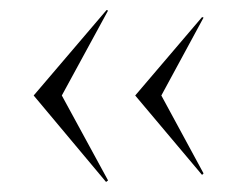

<svg xmlns="http://www.w3.org/2000/svg" viewBox="-20 -427 501 382"><path d="M382 -79 249 -237 382 -393 385 -392 301 -237 385 -82ZM191 -65 47 -237 192 -407 195 -406 103 -237 195 -68Z"/></svg>

Font: Panamera Thin
Style: Regular
Weight: 100
Designer: Bastien Sozeau
Foundry: NBR — Bastien Sozeau
Version: Version 3.003;gftools[0.9.33]